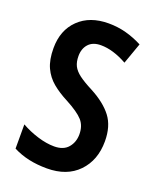

<svg xmlns="http://www.w3.org/2000/svg" viewBox="-138 -804 724 895"><g transform="rotate(20 224.5 -357.0)"><path d="M416 -201Q416 -107 359.5 -48.5Q303 10 204 10Q156 10 114.5 1Q73 -8 36 -27V-147Q75 -125 119 -111.5Q163 -98 201 -98Q247 -98 270 -125Q293 -152 293 -191Q293 -233 269.5 -259.5Q246 -286 184 -319Q141 -341 109 -367.5Q77 -394 59.5 -432Q42 -470 42 -528Q42 -617 97 -670.5Q152 -724 245 -724Q291 -724 333 -712.5Q375 -701 413 -681L376 -577Q306 -616 246 -616Q206 -616 185 -593Q164 -570 164 -533Q164 -504 174 -484Q184 -464 208 -446Q232 -428 275 -406Q345 -369 380.5 -322.5Q416 -276 416 -201Z"/></g></svg>

Font: Avrile Sans Condensed SemiBold
Style: Regular
Weight: 600
Width: 3
Designer: Monotype Design Team
Foundry: Monotype Imaging Inc.
Version: Version 2.001;September 10, 2019;FontCreator 11.5.0.2425 64-